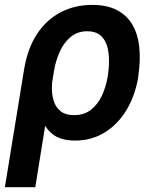

<svg xmlns="http://www.w3.org/2000/svg" viewBox="-54 -573 621 796"><path d="M-33.7 203.1 45.9 -285.6Q60.5 -373.5 100.1 -432.9Q139.6 -492.2 198.2 -522.5Q256.8 -552.7 327.6 -552.7Q390.1 -552.7 431.6 -530.8Q473.1 -508.8 495.6 -469.5Q518.1 -430.2 523.4 -377.2Q528.8 -324.2 520 -262.7L519 -252.9Q505.9 -174.8 469.7 -115.7Q433.6 -56.6 379.4 -23.4Q325.2 9.8 257.3 9.8Q196.3 9.8 162.4 -18.1Q128.4 -45.9 113.5 -95.7Q98.6 -145.5 94.7 -212.4L165 -252Q160.6 -227.1 161.4 -199.7Q162.1 -172.4 170.9 -148.7Q179.7 -125 199.5 -110.4Q219.2 -95.7 252.9 -95.7Q295.4 -95.7 323.7 -118.4Q352.1 -141.1 368.7 -177Q385.3 -212.9 392.1 -252.9L393.6 -262.7Q400.9 -312.5 396 -353.5Q391.1 -394.5 370.1 -418.9Q349.1 -443.4 307.1 -443.4Q267.1 -443.4 238.8 -419.7Q210.4 -396 193.4 -357.9Q176.3 -319.8 169.4 -276.4L92.3 203.1Z"/></svg>

Font: Inter Tight SemiBold
Style: Italic
Weight: 600
Italic angle: -9.39999°
Designer: Rasmus Andersson
Foundry: rsms
Version: Version 3.004